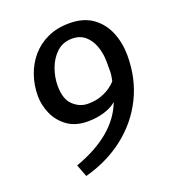

<svg xmlns="http://www.w3.org/2000/svg" viewBox="-137 -856 888 973"><g transform="rotate(-20 307.5 -369.5)"><path d="M162 9 137 -57Q361.5 -137.5 421 -296Q398 -274.5 356.2 -261.2Q314.5 -248 265 -248Q199 -248 155.8 -279.2Q112.5 -310.5 91.2 -358.2Q70 -406 70 -456Q70 -513 88 -565.5Q106 -618 140.8 -659Q175.5 -700 227 -724Q278.5 -748 345 -748Q421 -748 470.2 -712.8Q519.5 -677.5 543.2 -619.5Q567 -561.5 567 -494Q567 -369.5 516.8 -268Q466.5 -166.5 375.5 -95.2Q284.5 -24 162 9ZM296 -332Q338 -332 369.2 -343.8Q400.5 -355.5 420.8 -370.8Q441 -386 450 -397Q457 -426.5 457 -450Q457 -473.5 457 -499Q457 -544 443.2 -583Q429.5 -622 401.8 -646Q374 -670 332 -670Q282.5 -670 249.2 -639.5Q216 -609 199 -562.8Q182 -516.5 182 -470Q182 -397.5 217 -364.8Q252 -332 296 -332Z"/></g></svg>

Font: Merriweather Sans Italic
Style: Regular
Weight: 400
Italic angle: -7.5°
Designer: Eben Sorkin
Foundry: Eben Sorkin
Version: Version 1.008; ttfautohint (v1.7.19-72a1) -l 8 -r 50 -G 200 